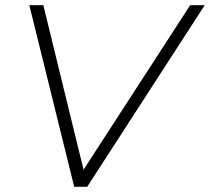

<svg xmlns="http://www.w3.org/2000/svg" viewBox="-20 -720 809 740"><path d="M769 -700 316 0H266L93 -700H147L302 -66L713 -700Z"/></svg>

Font: Idrija
Style: Italic
Weight: 300
Italic angle: -11.3°
Designer: Julieta Ulanovsky
Foundry: Julieta Ulanovsky
Version: Version 7.200